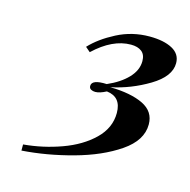

<svg xmlns="http://www.w3.org/2000/svg" viewBox="-70 -823 539 545"><g transform="rotate(15 199.0 -550.5)"><path d="M398 -700Q398 -661 345.5 -629.5Q293 -598 235 -586Q296 -585 332 -567.5Q368 -550 368 -512Q368 -465 316 -429.5Q264 -394 187.5 -373Q111 -352 38 -347V-365Q95 -370 149 -389.5Q203 -409 237.5 -442.5Q272 -476 272 -520Q272 -567 229 -572Q210 -562 197 -562Q190 -562 184.5 -565Q179 -568 179 -575Q179 -594 223 -592Q260 -608 282 -631Q304 -654 304 -681Q304 -700 292.5 -709Q281 -718 261 -718Q207 -718 153 -667L139 -679Q166 -708 210.5 -731Q255 -754 306 -754Q348 -754 373 -740.5Q398 -727 398 -700Z"/></g></svg>

Font: Playfair Display SC
Style: Bold Italic
Weight: 700
Italic angle: -14°
Designer: Claus Eggers Sørensen
Foundry: Claus Eggers Sørensen
Version: Version 1.200; ttfautohint (v1.6)